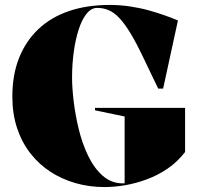

<svg xmlns="http://www.w3.org/2000/svg" viewBox="-20 -743 800 778"><path d="M365 -296V-306H730V-127Q699 -87 659.5 -60Q620 -33 575.5 -16.5Q531 0 487 7.5Q443 15 403 15Q342 15 286 -1Q230 -17 183.5 -47.5Q137 -78 102.5 -122.5Q68 -167 49 -224.5Q30 -282 30 -352Q30 -439 57 -507.5Q84 -576 135 -624.5Q186 -673 259 -698Q332 -723 425 -723Q466 -723 506.5 -717Q547 -711 583 -701Q619 -691 649.5 -680Q680 -669 701 -660L641 -384H621L561 -509Q533 -568 509.5 -607Q486 -646 464.5 -669Q443 -692 421 -701.5Q399 -711 374 -711Q350 -711 331 -687.5Q312 -664 299 -624Q286 -584 279 -533.5Q272 -483 272 -428Q272 -388 278.5 -333Q285 -278 299 -220Q313 -162 337 -112Q361 -62 396 -31Q431 0 478 0Q480 0 482 0Q484 0 485 0V-271Z"/></svg>

Font: Kalnia
Style: Bold
Weight: 700
Designer: Frida Medrano
Foundry: Frida Medrano
Version: Version 1.105